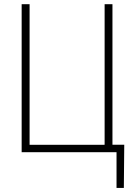

<svg xmlns="http://www.w3.org/2000/svg" viewBox="-20 -731 655 922"><path d="M576.7 -36.1 574.7 171.4H539.6V0H480.5V-36.1ZM84 0V-710.9H122.1V-35.6H482.4V-710.9H520V0Z"/></svg>

Font: Roboto Condensed ExtraLight
Style: Regular
Weight: 250
Designer: Christian Robertson
Foundry: Google
Version: Version 3.008; 2023